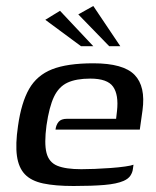

<svg xmlns="http://www.w3.org/2000/svg" viewBox="-20 -614 520 640"><path d="M225 6Q164 6 124 -2.5Q84 -11 63 -33Q42 -55 36.5 -94Q31 -133 40 -194Q51 -272 77 -317.5Q103 -363 153.5 -383Q204 -403 291 -403Q391 -403 428.5 -364.5Q466 -326 455 -246L446 -182H165Q167 -198 175.5 -208Q184 -218 203 -218H367L370 -244Q376 -298 357 -325Q338 -352 281 -352Q234 -352 205 -338.5Q176 -325 160 -291.5Q144 -258 135 -196Q127 -136 135 -104.5Q143 -73 171 -61.5Q199 -50 251 -50Q270 -50 296 -51Q322 -52 349 -54Q376 -56 397 -59Q418 -62 425 -65L423 -51Q422 -40 415 -29Q408 -18 392 -11Q369 -1 328 2.5Q287 6 225 6ZM250 -460 131 -548 180 -578 291 -460ZM344 -460 241 -566 291 -594 381 -460Z"/></svg>

Font: Genos Medium
Style: Italic
Weight: 500
Italic angle: -8°
Designer: Robert E. Leuschke
Foundry: Robert E. Leuschke
Version: Version 1.010